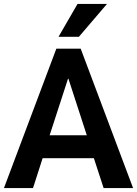

<svg xmlns="http://www.w3.org/2000/svg" viewBox="-24 -951 693 971"><path d="M-4 0 261 -705H384L649 0H500L436 -196L489 -151H153L206 -196L143 0ZM320 -553 216 -233 200 -267H442L426 -233L322 -553ZM272 -765 368 -931H517L375 -765Z"/></svg>

Font: Nunito Sans 10pt Condensed ExtraBold
Style: Regular
Weight: 800
Width: 3
Designer: Vernon Adams
Foundry: Vernon Adams
Version: Version 3.101;gftools[0.9.27]